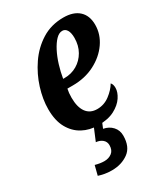

<svg xmlns="http://www.w3.org/2000/svg" viewBox="-193 -635 843 963"><g transform="rotate(-30 228.0 -153.0)"><path d="M217 10Q168 10 128 -11.5Q88 -33 64 -76Q40 -119 40 -185Q40 -242 59.5 -304.5Q79 -367 116.5 -422Q154 -477 209 -511.5Q264 -546 335 -546Q393 -546 424.5 -517Q456 -488 456 -435Q456 -380 423 -332.5Q390 -285 333.5 -256Q277 -227 206 -227H175Q170 -205 170 -177Q170 -122 191.5 -92.5Q213 -63 254 -63Q294 -63 326.5 -87.5Q359 -112 376 -141Q386 -131 386 -110Q386 -85 367.5 -57Q349 -29 312 -9.5Q275 10 217 10ZM189 -280Q229 -280 261.5 -299Q294 -318 313.5 -352Q333 -386 333 -430Q333 -459 323.5 -475Q314 -491 297 -491Q278 -491 260 -472.5Q242 -454 226 -423Q210 -392 198.5 -354.5Q187 -317 181 -280ZM164 240Q140 240 122 236.5Q104 233 88 228L102 173Q131 181 154 181Q180 181 198 167Q216 153 216 124Q216 104 201.5 91.5Q187 79 164 77L200 -9H248L229 37Q261 43 280.5 64.5Q300 86 300 117Q300 182 260 211Q220 240 164 240Z"/></g></svg>

Font: Noto Serif ExtraCondensed
Style: Bold Italic
Weight: 700
Width: 2
Italic angle: -12°
Designer: Monotype Design Team
Foundry: Monotype Imaging Inc.
Version: Version 2.013; ttfautohint (v1.8.4.7-5d5b)